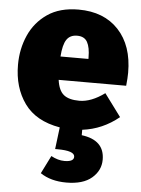

<svg xmlns="http://www.w3.org/2000/svg" viewBox="-57 -598 673 918"><g transform="rotate(5 280.0 -139.5)"><path d="M296 275Q221 275 171 241L214 155Q247 173 278 173Q323 173 323 149Q323 120 240 120H229L242 15Q126 -5 71.5 -81Q17 -157 17 -266Q17 -342 46 -407.5Q75 -473 134 -513.5Q193 -554 283 -554Q405 -554 475 -479Q545 -404 545 -274Q545 -249 541 -211H217Q224 -160 249 -140Q274 -120 324 -120Q381 -120 445 -167L525 -59Q447 5 350 17V43Q460 57 460 151Q460 203 418 239Q376 275 296 275ZM350 -323V-330Q350 -378 336 -403.5Q322 -429 287 -429Q253 -429 236.5 -404.5Q220 -380 216 -323Z"/></g></svg>

Font: Trujillo Black
Style: Regular
Weight: 900
Designer: Fira Sans original fonts by bBox Type GmbH, Carrois Corporate GbR, & Edenspiekermann AG / Changes by Cristiano Sobral
Foundry: Fira Sans original fonts by bBox Type GmbH, Carrois Corporate GbR, & Edenspiekermann AG / Changes by Cristiano Sobral
Version: Version 4.301;July 28, 2020;FontCreator 13.0.0.2655 64-bit